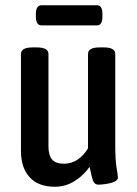

<svg xmlns="http://www.w3.org/2000/svg" viewBox="-20 -705 523 733"><path d="M189 8Q127 8 93.5 -28Q60 -64 60 -129V-499Q60 -524 105 -524H120Q165 -524 165 -499V-146Q165 -113 178.5 -96.5Q192 -80 224 -80Q254 -80 277.5 -96.5Q301 -113 316 -139V-499Q316 -524 360 -524H376Q420 -524 420 -499V-156Q420 -93 425 -65Q430 -37 430 -27Q430 -17 416 -11Q402 -5 384 -2.5Q366 0 356 0Q341 0 335.5 -14.5Q330 -29 322 -68Q299 -35 264.5 -13.5Q230 8 189 8ZM139 -608Q117 -608 117 -641V-652Q117 -685 139 -685H350Q371 -685 371 -652V-641Q371 -608 350 -608Z"/></svg>

Font: Asap Condensed Medium
Style: Regular
Weight: 500
Width: 3
Designer: Pablo Cosgaya
Foundry: Omnibus-Type
Version: Version 3.001; ttfautohint (v1.8.4.7-5d5b)